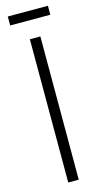

<svg xmlns="http://www.w3.org/2000/svg" viewBox="-136 -931 512 971"><g transform="rotate(-15 120.5 -445.0)"><path d="M148 0H93V-750H148ZM15 -890H225V-843H15Z"/></g></svg>

Font: Mohave Light
Style: Regular
Weight: 300
Designer: Gumpita Rahayu
Foundry: Tokotype
Version: Version 2.003